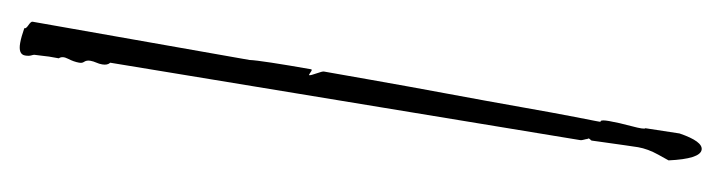

<svg xmlns="http://www.w3.org/2000/svg" viewBox="-28 52 939 250"><g transform="rotate(10 442.0 177.0)"><path d="M14 198Q13 198 10 199.5Q7 201 2 201Q-7 201 -7 186Q-7 182 -6.5 177Q-6 172 -5 166Q-3 167 -0.5 161.5Q2 156 4 156H291Q298 155 319.5 154.5Q341 154 372 154Q374 154 372 158Q370 162 371 162Q373 162 380 158Q387 154 389 154H452Q502 154 554 154.5Q606 155 650 155Q694 155 721.5 155.5Q749 156 749 156H755V155Q756 153 766 153Q779 153 796 154.5Q813 156 814 154L859 153Q891 158 891 169Q891 181 851 190Q851 190 836.5 185Q822 180 809 180Q806 180 791 180.5Q776 181 762 181.5Q748 182 748 182Q747 182 746 181Q745 180 743 180L742 181Q741 181 738 182.5Q735 184 733 184L113 191Q110 195 103 195Q99 195 95 194Q91 193 87 193Q82 193 79 196Q77 198 73 198Q66 198 58 195.5Q50 193 46 197H33Q32 197 24 197.5Q16 198 14 198Z"/></g></svg>

Font: Cherish
Style: Regular
Weight: 400
Designer: Robert E. Leuschke
Foundry: Robert E. Leuschke
Version: Version 1.005